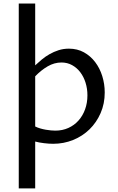

<svg xmlns="http://www.w3.org/2000/svg" viewBox="-20 -802 665 1084"><path d="M85.9 -782.2H178.7V-433.1Q195.8 -449.2 216.1 -466.1Q236.3 -482.9 260 -496.3Q283.7 -509.8 311 -518.6Q338.4 -527.3 369.1 -527.3Q416.5 -527.3 453.9 -506.6Q491.2 -485.8 517.3 -451.4Q543.5 -417 557.4 -372.3Q571.3 -327.6 571.3 -279.8Q571.3 -216.8 548.1 -163.6Q524.9 -110.4 485.4 -71.8Q445.8 -33.2 392.8 -11.7Q339.8 9.8 280.3 9.8Q255.9 9.8 228 6.3Q200.2 2.9 178.7 -2.9V261.7H85.9ZM178.7 -87.9Q192.4 -81.1 207.8 -76.7Q223.1 -72.3 238.5 -69.6Q253.9 -66.9 268.1 -65.7Q282.2 -64.5 292.5 -64.5Q332.5 -64.5 366 -79.6Q399.4 -94.7 423.3 -121.6Q447.3 -148.4 460.4 -184.8Q473.6 -221.2 473.6 -263.7Q473.6 -301.3 463.1 -335Q452.6 -368.7 433.3 -394Q414.1 -419.4 387 -434.3Q359.9 -449.2 327.1 -449.2Q286.6 -449.2 249.3 -427.5Q211.9 -405.8 178.7 -371.1Z"/></svg>

Font: Proza Libre
Style: Regular
Weight: 400
Designer: Jasper de Waard
Foundry: Jasper de Waard
Version: Version 1.000; ttfautohint (v1.4.1.8-43bc)